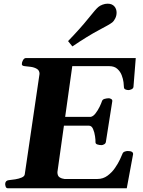

<svg xmlns="http://www.w3.org/2000/svg" viewBox="-20 -1002 761 1022"><path d="M246.6 -333 245.6 -379.9H462.4Q475.6 -381.8 488.3 -398.2Q501 -414.6 510.3 -433.8Q519.5 -453.1 522.5 -462.9Q525.4 -472.7 537.1 -475.8Q548.8 -479 559.6 -479Q564.9 -479 572 -474.9Q579.1 -470.7 577.6 -462.4L543.5 -246.1Q542 -237.8 533.9 -233.6Q525.9 -229.5 520.5 -229.5Q509.3 -229.5 498.5 -232.9Q487.8 -236.3 488.3 -245.6Q488.8 -256.3 485.8 -277.1Q482.9 -297.9 475.3 -315.4Q467.8 -333 453.6 -333ZM364.7 -649.9 285.6 -85.9Q285.6 -65.4 297.4 -58.1Q309.1 -50.8 323.2 -49.3H498.5Q528.8 -49.3 552.2 -66.7Q575.7 -84 592.3 -108.2Q608.9 -132.3 618.7 -153.6Q628.4 -174.8 631.3 -182.1Q634.3 -191.4 643.1 -194.8Q651.9 -198.2 659.7 -198.2Q689 -198.2 688.5 -181.6L654.8 0H21Q12.7 0 9.8 -9.8Q6.8 -19.5 7.8 -24.9Q9.3 -41 26.4 -43Q42.5 -44.4 61.8 -47.6Q81.1 -50.8 95.7 -57.1Q110.4 -63.5 111.8 -74.2L190.4 -608.9Q190.4 -627 176.5 -635.3Q162.6 -643.6 144 -646.2Q125.5 -648.9 111.3 -649.9Q96.2 -651.4 96.2 -660.6Q96.2 -670.9 102.5 -681.9Q108.9 -692.9 117.7 -692.9H702.6L690.4 -539.1Q689 -530.8 679.7 -526.6Q670.4 -522.5 663.6 -522.5Q655.8 -522.5 647.7 -525.9Q639.6 -529.3 639.6 -538.6Q639.6 -545.9 637.5 -564Q635.3 -582 627.7 -601.8Q620.1 -621.6 604.2 -635.7Q588.4 -649.9 561.5 -649.9ZM365.2 -754.9 342.3 -783.2Q409.2 -852.5 449.7 -903.3Q490.2 -954.1 503.4 -964.8Q512.2 -972.2 525.9 -977.3Q539.6 -982.4 553.2 -982.4Q577.6 -982.4 590.3 -966.3Q600.6 -953.1 600.6 -934.6Q600.6 -919.4 594 -905.3Q587.4 -891.1 577.6 -882.8Q564.5 -872.1 506.3 -841.6Q448.2 -811 365.2 -754.9Z"/></svg>

Font: Gelasio
Style: Bold Italic
Weight: 700
Italic angle: -8.5°
Designer: Eben Sorkin
Foundry: Eben Sorkin
Version: Version 1.008